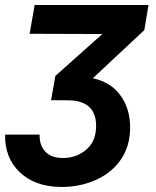

<svg xmlns="http://www.w3.org/2000/svg" viewBox="-31 -548 617 761"><path d="M374.5 -413.1 86.4 -414.1 106.4 -528.3H557.6L541 -428.7L336.9 -237.8Q412.1 -222.2 451.2 -163.1Q490.2 -104 483.9 -20.5Q478.5 45.4 441.2 94Q403.8 142.6 341.3 168.5Q278.8 194.3 205.6 192.9Q106 190.9 46.6 134Q-12.7 77.1 -10.7 -14.6H126Q125 26.9 147.5 51.8Q169.9 76.7 212.4 78.1Q262.7 80.1 301.5 52.5Q340.3 24.9 347.7 -21.5Q356.4 -81.1 331.1 -114.7Q305.7 -148.4 245.1 -150.4L171.4 -150.9L188.5 -247.1Z"/></svg>

Font: RobotoInd
Style: Bold Italic
Weight: 700
Italic angle: -12°
Designer: Google
Version: Version 2.001150; 2014